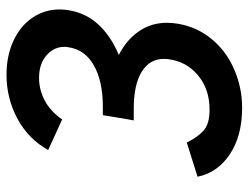

<svg xmlns="http://www.w3.org/2000/svg" viewBox="-107 -645 764 590"><g transform="rotate(-90 275.0 -350.0)"><path d="M27 -125 132 -158Q147 -127 167.5 -107.5Q188 -88 233 -88Q296 -88 338.5 -123.5Q381 -159 388 -214Q389 -219 389 -229Q389 -272 349.5 -296.5Q310 -321 236 -321H200L205 -348L216 -416H243Q320 -416 369 -443.5Q418 -471 425 -523Q426 -527 426 -534Q426 -567 399.5 -589.5Q373 -612 331 -612Q294 -612 261 -594.5Q228 -577 203 -541L109 -584Q143 -645 205.5 -678.5Q268 -712 340 -712Q398 -712 444 -691Q490 -670 515.5 -632.5Q541 -595 541 -548Q541 -533 538 -518Q529 -466 493 -428Q457 -390 401 -367Q448 -343 474 -305Q500 -267 500 -219Q500 -203 497 -185Q487 -126 449.5 -81Q412 -36 356 -12Q300 12 239 12Q152 12 95.5 -26Q39 -64 27 -125Z"/></g></svg>

Font: Oak Sans Semibold
Style: Italic
Weight: 600
Italic angle: -9.49998°
Foundry: Erik Kennedy, Walven
Version: Version 1.000